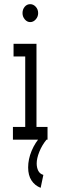

<svg xmlns="http://www.w3.org/2000/svg" viewBox="-20 -670 290 921"><path d="M42 0V-61H101V-399H45V-460H155V-61H208V0ZM125 -564Q110 -564 99 -577Q88 -590 88 -607Q88 -625 98.5 -637.5Q109 -650 125 -650Q140 -650 151.5 -637.5Q163 -625 163 -607Q163 -590 151.5 -577Q140 -564 125 -564ZM188 169 175 231Q147 220 131 195.5Q115 171 115 133Q115 94 131.5 54Q148 14 179 -20L203 0Q181 27 168.5 58.5Q156 90 156 114Q156 134 163.5 149Q171 164 188 169Z"/></svg>

Font: Inconsolata UltraCondensed Medium
Style: Regular
Weight: 500
Width: 1
Monospace: yes
Designer: Raph Levien, Cyreal, Brenton Simpson
Foundry: Raph Levien, Cyreal, Google
Version: Version 3.001; ttfautohint (v1.8.2.53-6de2)